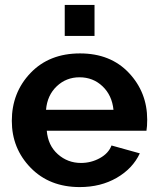

<svg xmlns="http://www.w3.org/2000/svg" viewBox="-20 -750 639 780"><path d="M243 -604V-730H364V-604ZM304 10Q181 10 104.5 -68.5Q28 -147 28 -259Q28 -374 104 -453.5Q180 -533 305 -533Q429 -533 503.5 -454Q578 -375 578 -264Q578 -236 575 -219H170Q175 -159 215 -123.5Q255 -88 309 -88Q350 -88 385.5 -107.5Q421 -127 433 -159L548 -127Q519 -65 454 -27.5Q389 10 304 10ZM167 -304H441Q435 -363 396.5 -399.5Q358 -436 303 -436Q249 -436 210.5 -399.5Q172 -363 167 -304Z"/></svg>

Font: Raleway-v4020
Style: Bold
Weight: 700
Designer: Matt McInerney, Pablo Impallari, Rodrigo Fuenzalida
Foundry: Matt McInerney, Pablo Impallari, Rodrigo Fuenzalida
Version: Version 4.020;PS 004.020;hotconv 1.0.88;makeotf.lib2.5.64775